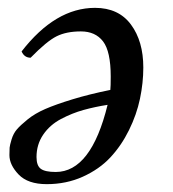

<svg xmlns="http://www.w3.org/2000/svg" viewBox="-20 -459 441 489"><path d="M73 -59Q73 -37 84 -29Q95 -21 122 -21Q212 -21 254 -192Q222 -187 193 -179Q164 -171 135.5 -156Q107 -141 90 -116Q73 -91 73 -59ZM261 -230Q262 -238 262 -264Q262 -328 242.5 -353.5Q223 -379 186 -379Q149 -379 124 -366.5Q99 -354 58 -312Q42 -312 35 -328Q121 -439 222 -439Q282 -439 313.5 -396.5Q345 -354 345 -287Q345 -248 336.5 -207.5Q328 -167 308.5 -127.5Q289 -88 261 -58Q233 -28 191 -9Q149 10 99 10Q51 10 27.5 -14.5Q4 -39 4 -64Q4 -77 4.5 -83Q5 -89 9.5 -104Q14 -119 23 -129.5Q32 -140 50.5 -155Q69 -170 95.5 -181.5Q122 -193 164.5 -206Q207 -219 261 -230Z"/></svg>

Font: Linux Libertine O
Style: Italic
Weight: 400
Italic angle: -12°
Designer: Philipp H. Poll
Foundry: Philipp H. Poll
Version: Version 5.1.6